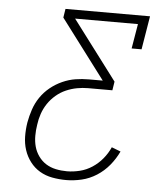

<svg xmlns="http://www.w3.org/2000/svg" viewBox="-53 -781 705 828"><g transform="rotate(5 300.0 -367.5)"><path d="M264 0Q233 0 203.5 -5.5Q174 -11 149.5 -25.5Q125 -40 107.5 -63Q90 -86 81 -113.5Q72 -141 71.5 -171.5Q71 -202 76 -233Q81 -261 90.5 -289.5Q100 -318 117 -343Q134 -368 158 -387.5Q182 -407 210 -419.5Q238 -432 266.5 -436.5Q295 -441 324 -441H384L191 -697L197 -735H563L539 -590H496L514 -697H242L435 -441L429 -403H324Q300 -403 276 -398.5Q252 -394 229 -384Q206 -374 186 -357Q166 -340 152 -319Q138 -298 130 -274.5Q122 -251 119 -227Q115 -203 115 -178.5Q115 -154 121 -132Q127 -110 140.5 -91Q154 -72 173 -60Q192 -48 215.5 -43Q239 -38 264 -38Q291 -38 319.5 -45Q348 -52 373 -68.5Q398 -85 417 -108Q436 -131 448 -158L487 -143Q472 -111 449 -83Q426 -55 395.5 -35.5Q365 -16 331 -8Q297 0 264 0Z"/></g></svg>

Font: Iosevka Slab XLtEx
Style: Italic
Weight: 200
Width: 7
Italic angle: -9°
Monospace: yes
Designer: Belleve Invis
Foundry: Belleve Invis
Version: Version 11.1.0; ttfautohint (v1.8.3)